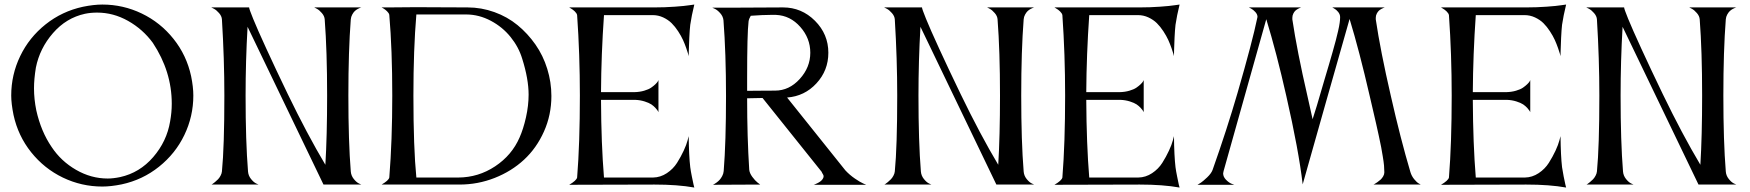

<svg xmlns="http://www.w3.org/2000/svg" viewBox="-20 -821 7765 852"><path d="M734.9 -282.2Q742.2 -322.3 742.2 -360.8Q742.2 -503.9 658.2 -630.9Q613.8 -691.4 548.3 -728.3Q482.9 -765.1 411.1 -765.1Q381.8 -765.1 356.9 -759.8Q273.9 -741.7 215.1 -674.1Q156.2 -606.4 139.2 -521Q130.9 -470.2 130.9 -429.2Q130.9 -380.9 141.1 -331.1Q162.1 -237.3 209 -168.9Q250.5 -106 317.4 -67.4Q384.3 -28.8 458 -28.8Q482.4 -28.8 513.2 -35.2Q599.6 -54.2 659.9 -124Q720.2 -193.8 734.9 -282.2ZM348.1 -791Q396 -800.8 434.1 -800.8Q526.4 -800.8 609.1 -761Q691.9 -721.2 750 -648.4Q808.1 -575.7 828.1 -482.9Q837.9 -435.1 837.9 -397Q837.9 -304.7 798.1 -221.9Q758.3 -139.2 685.5 -81.1Q612.8 -22.9 520 -2.9Q472.2 6.8 434.1 6.8Q341.8 6.8 259 -33Q176.3 -72.8 118.2 -145.5Q60.1 -218.3 40 -311Q29.8 -361.3 29.8 -397Q29.8 -489.3 69.6 -572Q109.4 -654.8 182.4 -712.9Q255.4 -771 348.1 -791Z M1583.5 -2H1415.5L1078.6 -702.1Q1069.8 -549.3 1069.8 -397Q1069.8 -192.4 1080.6 -60.1Q1082 -41.5 1093.8 -26.9Q1105.5 -12.2 1116.7 -6.8L1127.4 -2H918.5Q920.4 -2.9 923.3 -4.9Q926.3 -6.8 933.8 -12.9Q941.4 -19 947.5 -25.4Q953.6 -31.7 958.7 -41.3Q963.9 -50.8 964.8 -60.1Q975.6 -169.9 975.6 -397Q975.6 -559.1 964.8 -734.9Q963.9 -749.5 952.1 -762.9Q940.4 -776.4 929.2 -782.2L917.5 -788.1H1085.4Q1085.4 -781.7 1103.3 -737.8Q1121.1 -693.8 1162.1 -604.5Q1203.1 -515.1 1256.8 -403.8Q1343.8 -224.1 1423.8 -89.8Q1431.6 -217.8 1431.6 -397Q1431.6 -594.2 1420.9 -734.9Q1419.9 -749.5 1408.4 -762.9Q1397 -776.4 1385.7 -782.2L1374.5 -788.1H1583.5Q1581.5 -787.6 1578.6 -786.6Q1575.7 -785.6 1567.9 -781.5Q1560.1 -777.3 1554.2 -771.7Q1548.3 -766.1 1543 -756.3Q1537.6 -746.6 1536.6 -734.9Q1525.9 -596.2 1525.9 -397Q1525.9 -192.4 1536.6 -60.1Q1538.1 -41.5 1549.8 -26.9Q1561.5 -12.2 1572.8 -6.8Z M2285.6 -210.9Q2302.2 -248 2314 -300.3Q2325.7 -352.5 2325.7 -400.9Q2325.7 -470.2 2297.4 -560.1Q2281.7 -612.3 2245.8 -656.7Q2210 -701.2 2158 -728.8Q2106 -756.3 2050.3 -756.8H1827.6Q1814.5 -602.5 1814.5 -397Q1814.5 -165 1827.6 -33.2H2013.7Q2103 -33.7 2177.2 -83Q2251.5 -132.3 2285.6 -210.9ZM1822.8 -789.1H1830.6Q1863.3 -789.1 1937 -788.6Q2010.7 -788.1 2054.7 -788.1Q2116.2 -788.1 2173.8 -767.3Q2231.4 -746.6 2276.6 -709.5Q2321.8 -672.4 2356 -623.5Q2390.1 -574.7 2408.4 -515.6Q2426.8 -456.5 2426.8 -395Q2426.8 -311 2393.8 -237.3Q2360.8 -163.6 2305.4 -112.3Q2250 -61 2175.3 -31.5Q2100.6 -2 2018.6 -2H2012.7H1673.3Q1704.6 -20 1707.5 -33.2Q1720.7 -197.8 1720.7 -397Q1720.7 -600.6 1707.5 -754.9Q1706.1 -762.7 1697.5 -771Q1689 -779.3 1681.2 -783.7L1673.3 -788.1H1704.6Z M3036.1 -216.8Q3037.1 -128.9 3043 -79.1Q3045.4 -61 3050 -38.3Q3054.7 -15.6 3057.6 -2L3061 11.2Q2987.3 -2 2884.3 -2L2505.9 -1Q2538.1 -20 2541 -33.2Q2553.2 -185.5 2553.2 -397Q2553.2 -578.6 2541 -753.9Q2539.6 -761.7 2530.8 -770.3Q2522 -778.8 2513.7 -783.2L2505.9 -788.1H2884.3Q2930.2 -788.1 2974.4 -791.3Q3018.6 -794.4 3040 -797.9L3061 -800.8Q3048.8 -751 3043 -710.9Q3040.5 -689 3038.8 -654.1Q3037.1 -619.1 3036.6 -595.7L3036.1 -571.8Q3035.2 -575.7 3033.4 -582.3Q3031.7 -588.9 3025.1 -607.7Q3018.6 -626.5 3010.7 -643.8Q3002.9 -661.1 2989.3 -682.1Q2975.6 -703.1 2960.2 -718.3Q2944.8 -733.4 2922.9 -743.7Q2900.9 -753.9 2877 -753.9H2660.2Q2647.9 -578.6 2647 -412.1H2794.9Q2818.8 -412.6 2838.6 -418.5Q2858.4 -424.3 2869.6 -432.1Q2880.9 -439.9 2888.7 -447.5Q2896.5 -455.1 2899.4 -460.4L2901.9 -465.8V-323.2Q2900.9 -325.2 2898.9 -328.9Q2897 -332.5 2888.9 -341.6Q2880.9 -350.6 2870.4 -357.7Q2859.9 -364.7 2840.6 -370.8Q2821.3 -377 2798.8 -377.9H2647Q2647.9 -182.1 2660.2 -33.2H2877.9Q2910.6 -33.7 2939 -52.5Q2967.3 -71.3 2984.4 -98.4Q3001.5 -125.5 3013.9 -152.3Q3026.4 -179.2 3031.2 -198.2Z M3423.8 -754.9H3398.4Q3365.2 -754.9 3311.5 -751Q3303.2 -737.3 3301.8 -726.1Q3295.4 -673.3 3295.4 -477.1V-418Q3311 -418 3353.3 -418.5Q3395.5 -418.9 3419.4 -418.9Q3481.9 -418.9 3528.8 -470.5Q3575.7 -522 3575.7 -586.9Q3575.7 -651.4 3531.2 -701.7Q3486.8 -752 3423.8 -754.9ZM3590.8 -1Q3592.8 -1.5 3595.7 -2.7Q3598.6 -3.9 3606.2 -7.6Q3613.8 -11.2 3619.6 -15.4Q3625.5 -19.5 3630.1 -25.9Q3634.8 -32.2 3634.8 -39.1Q3634.8 -43.9 3627.4 -55.2Q3626.5 -56.2 3626.5 -58.1L3363.8 -386.2L3295.4 -384.8Q3295.4 -212.9 3304.7 -67.9Q3306.2 -52.7 3318.4 -36.1Q3330.6 -19.5 3341.8 -10.7L3353.5 -2L3143.6 -1Q3145.5 -2 3148.4 -3.4Q3151.4 -4.9 3159.2 -10.5Q3167 -16.1 3173.1 -22.7Q3179.2 -29.3 3184.8 -39.8Q3190.4 -50.3 3191.4 -62Q3201.7 -189.9 3201.7 -395Q3201.7 -584 3190.4 -731Q3188.5 -748.5 3176 -762.5Q3163.6 -776.4 3152.3 -781.7L3140.6 -787.1H3259.8L3454.6 -788.1Q3537.1 -788.1 3596.4 -728.8Q3655.8 -669.4 3655.8 -586.9Q3655.8 -508.3 3603 -451.2Q3550.3 -394 3472.7 -388.2L3731.4 -64.9Q3750.5 -44.4 3773.7 -28.6Q3796.9 -12.7 3810.5 -6.8L3823.7 -1Z M4569.3 -2H4401.4L4064.5 -702.1Q4055.7 -549.3 4055.7 -397Q4055.7 -192.4 4066.4 -60.1Q4067.9 -41.5 4079.6 -26.9Q4091.3 -12.2 4102.5 -6.8L4113.3 -2H3904.3Q3906.2 -2.9 3909.2 -4.9Q3912.1 -6.8 3919.7 -12.9Q3927.2 -19 3933.3 -25.4Q3939.5 -31.7 3944.6 -41.3Q3949.7 -50.8 3950.7 -60.1Q3961.4 -169.9 3961.4 -397Q3961.4 -559.1 3950.7 -734.9Q3949.7 -749.5 3938 -762.9Q3926.3 -776.4 3915 -782.2L3903.3 -788.1H4071.3Q4071.3 -781.7 4089.1 -737.8Q4106.9 -693.8 4147.9 -604.5Q4189 -515.1 4242.7 -403.8Q4329.6 -224.1 4409.7 -89.8Q4417.5 -217.8 4417.5 -397Q4417.5 -594.2 4406.7 -734.9Q4405.8 -749.5 4394.3 -762.9Q4382.8 -776.4 4371.6 -782.2L4360.4 -788.1H4569.3Q4567.4 -787.6 4564.5 -786.6Q4561.5 -785.6 4553.7 -781.5Q4545.9 -777.3 4540 -771.7Q4534.2 -766.1 4528.8 -756.3Q4523.4 -746.6 4522.5 -734.9Q4511.7 -596.2 4511.7 -397Q4511.7 -192.4 4522.5 -60.1Q4523.9 -41.5 4535.6 -26.9Q4547.4 -12.2 4558.6 -6.8Z M5189.5 -216.8Q5190.4 -128.9 5196.3 -79.1Q5198.7 -61 5203.4 -38.3Q5208 -15.6 5210.9 -2L5214.4 11.2Q5140.6 -2 5037.6 -2L4659.2 -1Q4691.4 -20 4694.3 -33.2Q4706.5 -185.5 4706.5 -397Q4706.5 -578.6 4694.3 -753.9Q4692.9 -761.7 4684.1 -770.3Q4675.3 -778.8 4667 -783.2L4659.2 -788.1H5037.6Q5083.5 -788.1 5127.7 -791.3Q5171.9 -794.4 5193.4 -797.9L5214.4 -800.8Q5202.1 -751 5196.3 -710.9Q5193.8 -689 5192.1 -654.1Q5190.4 -619.1 5189.9 -595.7L5189.5 -571.8Q5188.5 -575.7 5186.8 -582.3Q5185.1 -588.9 5178.5 -607.7Q5171.9 -626.5 5164.1 -643.8Q5156.2 -661.1 5142.6 -682.1Q5128.9 -703.1 5113.5 -718.3Q5098.1 -733.4 5076.2 -743.7Q5054.2 -753.9 5030.3 -753.9H4813.5Q4801.3 -578.6 4800.3 -412.1H4948.2Q4972.2 -412.6 4991.9 -418.5Q5011.7 -424.3 5022.9 -432.1Q5034.2 -439.9 5042 -447.5Q5049.8 -455.1 5052.7 -460.4L5055.2 -465.8V-323.2Q5054.2 -325.2 5052.2 -328.9Q5050.3 -332.5 5042.2 -341.6Q5034.2 -350.6 5023.7 -357.7Q5013.2 -364.7 4993.9 -370.8Q4974.6 -377 4952.1 -377.9H4800.3Q4801.3 -182.1 4813.5 -33.2H5031.2Q5064 -33.7 5092.3 -52.5Q5120.6 -71.3 5137.7 -98.4Q5154.8 -125.5 5167.2 -152.3Q5179.7 -179.2 5184.6 -198.2Z M6074.7 -2Q6076.7 -2.9 6079.8 -4.6Q6083 -6.3 6091.6 -12.2Q6100.1 -18.1 6106.4 -23.9Q6112.8 -29.8 6117.9 -38.6Q6123 -47.4 6123 -56.2Q6123 -70.3 6121.6 -86.7Q6120.1 -103 6116 -127.2Q6111.8 -151.4 6108.9 -168.2Q6106 -185.1 6098.1 -220Q6090.3 -254.9 6086.7 -271.5Q6083 -288.1 6072.5 -333Q6062 -377.9 6058.1 -395Q6012.2 -594.7 5968.8 -736.8Q5934.1 -614.3 5864.5 -369.9Q5794.9 -125.5 5760.7 -2.9Q5743.2 -153.3 5688 -395Q5645 -585.9 5599.1 -735.8L5409.7 -62Q5407.7 -54.2 5407.7 -51.8Q5407.7 -36.6 5419.9 -23.9Q5432.1 -11.2 5444.3 -5.9L5457 -1H5293.9Q5299.8 -4.4 5309.1 -10.5Q5318.4 -16.6 5336.7 -33.9Q5355 -51.3 5360.8 -66.9Q5423.8 -244.6 5471.7 -409.2Q5538.1 -638.7 5559.1 -741.2Q5559.1 -742.2 5559.6 -743.7Q5560.1 -745.1 5560.1 -746.1Q5560.1 -757.3 5550.5 -767.8Q5541 -778.3 5531.2 -783.2L5522 -788.1H5753.9Q5752.4 -787.6 5749.8 -786.6Q5747.1 -785.6 5740.2 -782Q5733.4 -778.3 5728.3 -773.7Q5723.1 -769 5719 -760.5Q5714.8 -752 5714.8 -742.2V-734.9Q5735.4 -596.2 5781.7 -395Q5793 -342.8 5804.7 -292Q5826.7 -360.8 5835 -391.1Q5842.8 -418 5856.4 -464.1Q5870.1 -510.3 5876.7 -532.5Q5883.3 -554.7 5893.1 -589.1Q5902.8 -623.5 5907.7 -642.1Q5912.6 -660.6 5917.7 -682.9Q5922.9 -705.1 5924.8 -719.7Q5926.8 -734.4 5926.8 -745.1Q5926.8 -757.3 5918 -768.1Q5909.2 -778.8 5900.4 -783.2L5892.1 -788.1H6125Q6123.5 -787.6 6120.8 -786.6Q6118.2 -785.6 6111.1 -782Q6104 -778.3 6098.9 -773.7Q6093.8 -769 6089.4 -760.5Q6085 -752 6085 -742.2V-734.9Q6105.5 -596.2 6151.9 -395Q6194.8 -205.1 6238.8 -57.1Q6244.1 -39.6 6255.6 -25.6Q6267.1 -11.7 6275.9 -6.8L6284.7 -2Z M6904.8 -216.8Q6905.8 -128.9 6911.6 -79.1Q6914.1 -61 6918.7 -38.3Q6923.3 -15.6 6926.3 -2L6929.7 11.2Q6856 -2 6752.9 -2L6374.5 -1Q6406.7 -20 6409.7 -33.2Q6421.9 -185.5 6421.9 -397Q6421.9 -578.6 6409.7 -753.9Q6408.2 -761.7 6399.4 -770.3Q6390.6 -778.8 6382.3 -783.2L6374.5 -788.1H6752.9Q6798.8 -788.1 6843 -791.3Q6887.2 -794.4 6908.7 -797.9L6929.7 -800.8Q6917.5 -751 6911.6 -710.9Q6909.2 -689 6907.5 -654.1Q6905.8 -619.1 6905.3 -595.7L6904.8 -571.8Q6903.8 -575.7 6902.1 -582.3Q6900.4 -588.9 6893.8 -607.7Q6887.2 -626.5 6879.4 -643.8Q6871.6 -661.1 6857.9 -682.1Q6844.2 -703.1 6828.9 -718.3Q6813.5 -733.4 6791.5 -743.7Q6769.5 -753.9 6745.6 -753.9H6528.8Q6516.6 -578.6 6515.6 -412.1H6663.6Q6687.5 -412.6 6707.3 -418.5Q6727.1 -424.3 6738.3 -432.1Q6749.5 -439.9 6757.3 -447.5Q6765.1 -455.1 6768.1 -460.4L6770.5 -465.8V-323.2Q6769.5 -325.2 6767.6 -328.9Q6765.6 -332.5 6757.6 -341.6Q6749.5 -350.6 6739 -357.7Q6728.5 -364.7 6709.2 -370.8Q6689.9 -377 6667.5 -377.9H6515.6Q6516.6 -182.1 6528.8 -33.2H6746.6Q6779.3 -33.7 6807.6 -52.5Q6835.9 -71.3 6853 -98.4Q6870.1 -125.5 6882.6 -152.3Q6895 -179.2 6899.9 -198.2Z M7685.1 -2H7517.1L7180.2 -702.1Q7171.4 -549.3 7171.4 -397Q7171.4 -192.4 7182.1 -60.1Q7183.6 -41.5 7195.3 -26.9Q7207 -12.2 7218.3 -6.8L7229 -2H7020Q7022 -2.9 7024.9 -4.9Q7027.8 -6.8 7035.4 -12.9Q7043 -19 7049.1 -25.4Q7055.2 -31.7 7060.3 -41.3Q7065.4 -50.8 7066.4 -60.1Q7077.1 -169.9 7077.1 -397Q7077.1 -559.1 7066.4 -734.9Q7065.4 -749.5 7053.7 -762.9Q7042 -776.4 7030.8 -782.2L7019 -788.1H7187Q7187 -781.7 7204.8 -737.8Q7222.7 -693.8 7263.7 -604.5Q7304.7 -515.1 7358.4 -403.8Q7445.3 -224.1 7525.4 -89.8Q7533.2 -217.8 7533.2 -397Q7533.2 -594.2 7522.5 -734.9Q7521.5 -749.5 7510 -762.9Q7498.5 -776.4 7487.3 -782.2L7476.1 -788.1H7685.1Q7683.1 -787.6 7680.2 -786.6Q7677.2 -785.6 7669.4 -781.5Q7661.6 -777.3 7655.8 -771.7Q7649.9 -766.1 7644.5 -756.3Q7639.2 -746.6 7638.2 -734.9Q7627.4 -596.2 7627.4 -397Q7627.4 -192.4 7638.2 -60.1Q7639.6 -41.5 7651.4 -26.9Q7663.1 -12.2 7674.3 -6.8Z"/></svg>

Font: Anticva
Style: Regular
Weight: 400
Version: Version 1.000